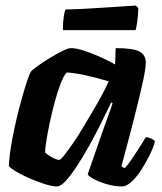

<svg xmlns="http://www.w3.org/2000/svg" viewBox="-20 -674 587 694"><path d="M186 0Q169 0 140.5 -9Q112 -18 83 -31Q54 -44 34 -56.5Q14 -69 12 -75Q14 -112 21.5 -155.5Q29 -199 39.5 -243Q50 -287 60.5 -324Q71 -361 79.5 -385.5Q88 -410 91 -414Q96 -421 115.5 -435Q135 -449 159.5 -464Q184 -479 205 -489.5Q226 -500 236 -500Q255 -500 281.5 -491.5Q308 -483 338 -470Q368 -457 396 -441L398 -500Q462 -500 484.5 -487.5Q507 -475 507 -448Q507 -427 496 -376.5Q485 -326 465.5 -249.5Q446 -173 419 -73L430 -66Q441 -76 454.5 -96Q468 -116 482.5 -138.5Q497 -161 507 -178Q516 -178 527 -173Q538 -168 540 -163Q535 -142 521.5 -114.5Q508 -87 491 -60.5Q474 -34 455.5 -17Q437 0 421 0Q395 0 367 -8Q339 -16 319.5 -26.5Q300 -37 297 -44L347 -188Q354 -207 359.5 -223Q365 -239 372 -257.5Q379 -276 387 -301L382 -304Q366 -270 345.5 -229Q325 -188 302.5 -147.5Q280 -107 258 -73.5Q236 -40 217.5 -20Q199 0 186 0ZM194 -96Q199 -96 211.5 -112Q224 -128 242 -153.5Q260 -179 279 -211Q298 -243 317 -275Q336 -307 350.5 -334.5Q365 -362 373 -380Q321 -395 286.5 -402.5Q252 -410 221 -412Q210 -400 199 -371.5Q188 -343 178 -306Q168 -269 160 -231.5Q152 -194 147.5 -164.5Q143 -135 143 -123Q153 -113 169.5 -104.5Q186 -96 194 -96ZM207.3 -565Q207.3 -594 210.5 -614Q213.6 -634 217.2 -640Q244.2 -640 281.1 -642Q318 -644 355.8 -646.5Q393.6 -649 424.2 -651Q454.8 -653 471 -654L480 -645Q479.1 -618 476 -595.5Q472.8 -573 470.1 -565Z"/></svg>

Font: Texturina 12pt ExtraBold
Style: Italic
Weight: 800
Italic angle: -11°
Designer: Guillermo Torres Carreño
Foundry: Omnibus-Type
Version: Version 1.002